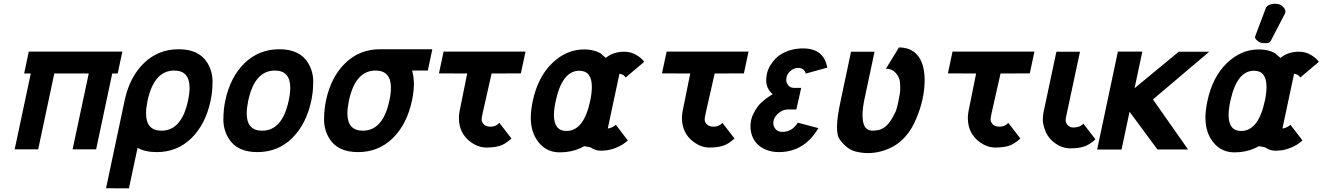

<svg xmlns="http://www.w3.org/2000/svg" viewBox="-20 -801 7088 1029"><path d="M455.6 -407.2H271L184.6 -0.5H58.6L145 -407.2H109.4L134.3 -524.4H635.7L610.8 -407.2H581.5L495.1 -0.5H369.1Z M647.9 -262.2Q674.8 -388.7 751.5 -462.9Q828.1 -537.1 937.7 -537.1Q1047.4 -537.1 1091.8 -463.4Q1119.1 -418 1119.1 -364.3Q1119.1 -310.5 1108.9 -262.2Q1082 -135.3 1005.9 -60.5Q929.7 14.2 820.3 14.2Q757.3 14.2 717.3 -8.8L670.9 208.5L548.3 208ZM771 -262.2Q762.7 -222.2 762.7 -193.8Q762.7 -100.6 845.2 -100.6Q953.6 -100.6 987.8 -262.2Q996.1 -301.3 996.1 -330.1Q996.1 -422.9 913.6 -422.9Q805.7 -422.9 771 -262.2Z M1310.5 -262.2Q1302.2 -222.2 1302.2 -193.8Q1302.2 -100.6 1384.8 -100.6Q1493.2 -100.6 1527.3 -262.2Q1535.6 -301.3 1535.6 -330.1Q1535.6 -422.9 1453.1 -422.9Q1345.2 -422.9 1310.5 -262.2ZM1187.5 -262.2Q1214.4 -388.7 1291 -462.9Q1367.7 -537.1 1477.3 -537.1Q1586.9 -537.1 1631.3 -463.4Q1658.7 -418 1658.7 -364.3Q1658.7 -310.5 1648.4 -262.2Q1621.6 -135.3 1545.4 -60.5Q1469.2 14.2 1359.4 14.2Q1249.5 14.2 1205.1 -59.6Q1177.2 -105.5 1177.2 -159.7Q1177.2 -213.9 1187.5 -262.2Z M1727.1 -262.2Q1753.9 -388.7 1830.6 -462.9Q1907.2 -537.1 2016.6 -537.1H2296.9L2272.9 -422.9H2188.5Q2198.2 -389.6 2198.2 -350.1Q2198.2 -310.5 2188 -262.2Q2161.1 -135.3 2085 -60.5Q2008.8 14.2 1898.9 14.2Q1789.1 14.2 1744.6 -59.6Q1716.8 -105.5 1716.8 -159.7Q1716.8 -213.9 1727.1 -262.2ZM1850.1 -262.2Q1841.8 -222.2 1841.8 -193.8Q1841.8 -100.6 1924.3 -100.6Q2032.7 -100.6 2066.9 -262.2Q2075.2 -301.3 2075.2 -330.1Q2075.2 -422.9 1992.7 -422.9Q1884.8 -422.9 1850.1 -262.2Z M2563 -176.3Q2561.5 -169.4 2561.5 -158.4Q2561.5 -147.5 2572.8 -134.8Q2584 -122.1 2610.8 -122.1Q2637.7 -122.1 2656.2 -142.6L2721.2 -58.6Q2688.5 -28.8 2658.9 -19.5Q2629.4 -10.3 2586.7 -10.3Q2543.9 -10.3 2504.4 -38.6Q2439.5 -85 2439.5 -169.4Q2439.5 -183.6 2442.9 -204.1L2483.9 -407.2L2332.5 -407.7L2357.4 -524.4H2796.4L2771.5 -407.7L2614.7 -407.2L2568.8 -204.1Z M2958.5 -260.7Q2948.7 -215.8 2948.7 -185.1Q2948.7 -99.1 3016.1 -99.1Q3108.9 -99.1 3143.1 -260.7Q3151.9 -300.8 3151.9 -335.9Q3151.9 -421.9 3085 -421.9Q2993.2 -421.9 2958.5 -260.7ZM3432.6 -469.7 3333 -385.7Q3323.7 -402.3 3299.8 -405.8L3237.3 -112.3Q3247.1 -112.8 3260 -118.7Q3272.9 -124.5 3280.3 -132.3L3344.7 -48.3Q3317.4 -22.9 3280.3 -8.5Q3243.2 5.9 3212.9 5.9Q3205.1 6.8 3200.7 6.8Q3170.4 6.8 3143.6 -11.7L3111.3 -17.6L3088.9 -6.3Q3040 15.6 2980 15.6Q2897.5 15.6 2852.5 -58.6Q2824.7 -105 2824.7 -170.9Q2824.7 -209.5 2835.4 -260.7Q2862.8 -388.2 2939 -462.2Q3015.1 -536.1 3110.8 -536.1Q3161.1 -536.1 3197.3 -516.1L3226.6 -490.7Q3267.1 -523.9 3325.7 -523.9Q3361.3 -523.9 3390.6 -506.3Q3419.9 -488.8 3432.6 -469.7Z M3758.3 -176.3Q3756.8 -169.4 3756.8 -158.4Q3756.8 -147.5 3768.1 -134.8Q3779.3 -122.1 3806.2 -122.1Q3833 -122.1 3851.6 -142.6L3916.5 -58.6Q3883.8 -28.8 3854.2 -19.5Q3824.7 -10.3 3782 -10.3Q3739.3 -10.3 3699.7 -38.6Q3634.8 -85 3634.8 -169.4Q3634.8 -183.6 3638.2 -204.1L3679.2 -407.2L3527.8 -407.7L3552.7 -524.4H3991.7L3966.8 -407.7L3810.1 -407.2L3764.2 -204.1Z M4366.2 -114.3Q4290 14.2 4153.8 14.2Q4116.2 14.2 4084 1Q4021.5 -25.4 4005.9 -89.4Q4002 -106.4 4002 -122.1Q4002 -162.1 4019.3 -194.6Q4036.6 -227.1 4051.8 -242.7Q4078.1 -270.5 4121.1 -296.4Q4086.4 -325.7 4086.4 -370.1Q4086.4 -417.5 4111.3 -455.1Q4136.2 -492.7 4164.6 -509.8Q4218.3 -541.5 4283.2 -541.5Q4396 -541.5 4413.6 -438.5L4298.3 -406.7Q4295.9 -419.4 4285.6 -428.2Q4275.4 -437 4256.1 -437Q4236.8 -437 4218.8 -422.9Q4193.8 -403.3 4193.8 -372.1Q4193.8 -358.4 4204.3 -344.2Q4214.8 -330.1 4234.9 -330.1H4273.9L4248 -214.4H4202.6Q4176.8 -214.4 4153.8 -195.8Q4124.5 -171.9 4124.5 -140.1Q4124.5 -123 4137 -108.6Q4149.4 -94.2 4172.9 -94.2Q4226.1 -94.2 4255.4 -143.6Z M4691.9 -105Q4740.7 -118.2 4775.4 -194.3Q4783.2 -203.1 4793.9 -253.4Q4804.7 -303.7 4804.7 -323.2Q4804.7 -342.8 4803 -361.3Q4801.3 -379.9 4790 -397.5Q4768.1 -432.6 4728 -432.6L4797.9 -546.9Q4843.8 -546.9 4876 -524.4Q4933.6 -484.4 4935.5 -376V-371.6Q4935.5 -270.5 4890.1 -164.1Q4867.2 -109.4 4835.7 -73Q4804.2 -36.6 4768.1 -16.6Q4701.7 19.5 4630.9 19.5Q4602.1 19.5 4567.9 11.7Q4518.1 0 4478 -57.1Q4465.8 -74.2 4465.8 -122.6Q4465.8 -170.9 4485.4 -261.2L4541 -523.9H4667L4611.3 -261.7Q4603.5 -223.1 4602.5 -193.4V-187Q4602.5 -127 4626 -109.9Q4641.1 -100.1 4660.2 -100.8Q4679.2 -101.6 4691.9 -105Z M5290.5 -176.3Q5289.1 -169.4 5289.1 -158.4Q5289.1 -147.5 5300.3 -134.8Q5311.5 -122.1 5338.4 -122.1Q5365.2 -122.1 5383.8 -142.6L5448.7 -58.6Q5416 -28.8 5386.5 -19.5Q5356.9 -10.3 5314.2 -10.3Q5271.5 -10.3 5231.9 -38.6Q5167 -85 5167 -169.4Q5167 -183.6 5170.4 -204.1L5211.4 -407.2L5060.1 -407.7L5085 -524.4H5523.9L5499 -407.7L5342.3 -407.2L5296.4 -204.1Z M5641.6 -523.9H5768.1L5692.9 -171.9Q5691.4 -165.5 5691.4 -154.1Q5691.4 -142.6 5702.6 -130.1Q5713.9 -117.7 5731.4 -117.7Q5768.1 -117.7 5786.1 -138.2L5851.1 -54.2Q5818.8 -24.9 5788.8 -15.4Q5758.8 -5.9 5716.1 -5.9Q5673.3 -5.9 5635.5 -32.7Q5597.7 -59.6 5583.3 -97.2Q5568.8 -134.8 5568.8 -157.5Q5568.8 -180.2 5572.8 -199.7Z M6033.7 -202.1 5990.7 0.5H5859.9L5971.2 -524.4H6102.1L6060.5 -328.1L6297.4 -523.9H6460.9L6159.2 -268.1L6347.2 0H6183.1Z M6790.5 -582Q6784.7 -569.8 6766.6 -569.8Q6748.5 -569.8 6740 -571.3Q6731.4 -572.8 6720.2 -581.5Q6702.6 -595.2 6707 -606.4L6764.2 -757.8Q6768.6 -769 6782 -774.7Q6795.4 -780.3 6807.1 -780.8H6813.5Q6838.4 -780.8 6851.6 -769Q6875 -749 6866.7 -728.5ZM6574.2 -260.7Q6564.5 -215.8 6564.5 -185.1Q6564.5 -99.1 6631.8 -99.1Q6724.6 -99.1 6758.8 -260.7Q6767.6 -300.8 6767.6 -335.9Q6767.6 -421.9 6700.7 -421.9Q6608.9 -421.9 6574.2 -260.7ZM7048.3 -469.7 6948.7 -385.7Q6939.5 -402.3 6915.5 -405.8L6853 -112.3Q6862.8 -112.8 6875.7 -118.7Q6888.7 -124.5 6896 -132.3L6960.4 -48.3Q6933.1 -22.9 6896 -8.5Q6858.9 5.9 6828.6 5.9Q6820.8 6.8 6816.4 6.8Q6786.1 6.8 6759.3 -11.7L6727.1 -17.6L6704.6 -6.3Q6655.8 15.6 6595.7 15.6Q6513.2 15.6 6468.3 -58.6Q6440.4 -105 6440.4 -170.9Q6440.4 -209.5 6451.2 -260.7Q6478.5 -388.2 6554.7 -462.2Q6630.9 -536.1 6726.6 -536.1Q6776.9 -536.1 6813 -516.1L6842.3 -490.7Q6882.8 -523.9 6941.4 -523.9Q6977.1 -523.9 7006.3 -506.3Q7035.6 -488.8 7048.3 -469.7Z"/></svg>

Font: Tuffy
Style: BoldItalic
Weight: 700
Italic angle: -12°
Designer: Thatcher Ulrich, Karoly Barta, Michael Everson
Version: Version 001.271